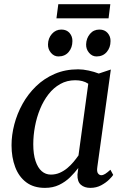

<svg xmlns="http://www.w3.org/2000/svg" viewBox="-20 -902 610 932"><path d="M452.5 -92Q449 -69 455.8 -60.2Q462.5 -51.5 471.5 -51.5Q480.5 -51.5 490.8 -58Q501 -64.5 516 -78L529.5 -53Q525.5 -46 510.2 -30.8Q495 -15.5 471.5 -2.8Q448 10 418.5 10Q390 10 372.5 -5.2Q355 -20.5 356 -54.5L360 -86.5Q342.5 -63.5 319.8 -41.2Q297 -19 267 -4.5Q237 10 198 10Q143.5 10 107.5 -17Q71.5 -44 53.8 -91Q36 -138 36 -197Q36 -246.5 49.5 -298.2Q63 -350 89.5 -397.8Q116 -445.5 155.2 -483.5Q194.5 -521.5 245.8 -543.5Q297 -565.5 359.5 -565.5Q383 -565.5 410.5 -559.5Q438 -553.5 459.5 -545L518 -564.5ZM408.5 -495.5Q395 -504.5 379.2 -508.5Q363.5 -512.5 345.5 -512.5Q305 -512.5 272.5 -494.2Q240 -476 215.5 -444.5Q191 -413 174.5 -372.8Q158 -332.5 149.8 -288.5Q141.5 -244.5 141.5 -201.5Q141.5 -153.5 152.5 -120.5Q163.5 -87.5 182.5 -71Q201.5 -54.5 227 -54.5Q250 -54.5 270 -63.2Q290 -72 306.8 -86Q323.5 -100 337 -116.2Q350.5 -132.5 361 -147.5ZM263.5 -628Q242.5 -628 227.5 -645.5Q212.5 -663 213 -686.5Q213.5 -716.5 232 -737.5Q250.5 -758.5 278 -758.5Q303.5 -758.5 317.8 -741.8Q332 -725 331.5 -702.5Q331.5 -671 313.2 -649.5Q295 -628 263.5 -628ZM448.5 -628Q427.5 -628 412.5 -645.5Q397.5 -663 398 -686.5Q399 -716.5 416.8 -737.5Q434.5 -758.5 462.5 -758.5Q488 -758.5 502.5 -741.8Q517 -725 516.5 -702.5Q516.5 -671 498 -649.5Q479.5 -628 448.5 -628ZM263 -881.5H515.5L507 -813H254Z"/></svg>

Font: Merriweather 24pt
Style: Italic
Weight: 400
Italic angle: -7.8°
Designer: Eben Sorkin
Foundry: Eben Sorkin
Version: Version 2.101